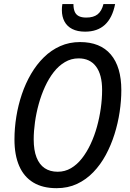

<svg xmlns="http://www.w3.org/2000/svg" viewBox="-20 -936 652 965"><path d="M264.2 9.8Q194.3 9.8 147.2 -18.8Q100.1 -47.4 76.4 -102.1Q52.7 -156.7 52.7 -234.9Q52.7 -291.5 62 -349.4Q71.3 -407.2 89.8 -462.2Q108.4 -517.1 136.2 -564.7Q164.1 -612.3 200.7 -648.2Q237.3 -684.1 282.7 -704.3Q328.1 -724.6 382.3 -724.6Q483.9 -724.6 536.9 -662.1Q589.8 -599.6 589.8 -482.9Q589.8 -430.2 581.3 -373.3Q572.8 -316.4 555.4 -261.2Q538.1 -206.1 511.7 -157.2Q485.4 -108.4 449.2 -70.8Q413.1 -33.2 367.2 -11.7Q321.3 9.8 264.2 9.8ZM270 -72.8Q306.2 -72.8 336.7 -90.6Q367.2 -108.4 391.8 -139.9Q416.5 -171.4 435.5 -212.2Q454.6 -252.9 467.3 -298.8Q480 -344.7 486.6 -392.1Q493.2 -439.5 493.2 -483.9Q493.2 -561 462.6 -601.8Q432.1 -642.6 375 -642.6Q337.9 -642.6 306.4 -624Q274.9 -605.5 250 -573.5Q225.1 -541.5 206.3 -500.5Q187.5 -459.5 174.8 -413.6Q162.1 -367.7 155.8 -322Q149.4 -276.4 149.4 -235.4Q149.4 -181.2 163.6 -145Q177.7 -108.9 204.6 -90.8Q231.4 -72.8 270 -72.8ZM407.7 -776.9Q369.1 -776.9 343 -790.3Q316.9 -803.7 304 -828.1Q291 -852.5 291 -884.8Q291 -893.1 291.5 -900.6Q292 -908.2 293.5 -915.5H349.1Q349.1 -893.1 355.2 -877.9Q361.3 -862.8 375.7 -855.2Q390.1 -847.7 413.6 -847.7Q450.2 -847.7 470.7 -864Q491.2 -880.4 500 -915.5H558.6Q544.9 -846.2 507.3 -811.5Q469.7 -776.9 407.7 -776.9Z"/></svg>

Font: Open Sans SemiCondensed Medium
Style: Italic
Weight: 500
Width: 4
Italic angle: -12°
Designer: Monotype Design Team
Foundry: Monotype Imaging Inc.
Version: Version 3.000